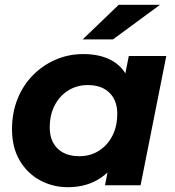

<svg xmlns="http://www.w3.org/2000/svg" viewBox="-20 -771 730 799"><path d="M262 8Q200 8 147 -20.5Q94 -49 62 -103Q30 -157 30 -233Q30 -301 52.5 -358Q75 -415 116 -457Q157 -499 211 -522.5Q265 -546 327 -546Q394 -546 442 -521Q490 -496 513.5 -443.5Q537 -391 530 -308Q525 -213 491 -141.5Q457 -70 399.5 -31Q342 8 262 8ZM310 -121Q356 -121 391.5 -143.5Q427 -166 447.5 -205.5Q468 -245 468 -298Q468 -353 435.5 -385Q403 -417 345 -417Q300 -417 264 -394.5Q228 -372 207.5 -332.5Q187 -293 187 -240Q187 -185 219.5 -153Q252 -121 310 -121ZM417 0 438 -107 473 -267 494 -427 516 -538H672L565 0ZM324 -607 474 -751H646L450 -607Z"/></svg>

Font: Montserrat Thin
Style: Bold Italic
Weight: 700
Italic angle: -11.3°
Version: Version 9.000